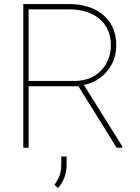

<svg xmlns="http://www.w3.org/2000/svg" viewBox="-20 -731 694 950"><path d="M557.1 0 368.2 -304.2H121.6V0H95.2V-710.9H321.8Q389.6 -710.9 442.4 -687.3Q495.1 -663.6 525.1 -617.9Q555.2 -572.3 555.2 -505.9Q555.2 -455.1 533.7 -414.1Q512.2 -373 476.1 -346.2Q439.9 -319.3 395 -311L585 -6.8V0ZM321.8 -684.6H121.6V-330.6H345.7Q406.7 -330.6 447.3 -356Q487.8 -381.3 508.3 -421.6Q528.8 -461.9 528.8 -505.9Q528.8 -589.8 472.7 -637.2Q416.5 -684.6 321.8 -684.6ZM309.6 43.5V81.1Q309.6 119.6 297.9 148.9Q286.1 178.2 267.6 199.2L249.5 183.6Q266.6 159.2 274.9 136.5Q283.2 113.8 283.2 82V43.5Z"/></svg>

Font: Vazirmatn UI Thin
Style: Regular
Weight: 100
Designer: Saber Rastikerdar
Foundry: Saber Rastikerdar
Version: Version 33.003